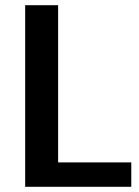

<svg xmlns="http://www.w3.org/2000/svg" viewBox="-20 -720 534 740"><path d="M176 -94H486V0H77V-700H204V-21Z"/></svg>

Font: Pathway Extreme 12pt SemiBold
Style: Regular
Weight: 600
Version: Version 1.001;gftools[0.9.26]